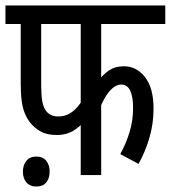

<svg xmlns="http://www.w3.org/2000/svg" viewBox="-20 -642 626 704"><path d="M351 -554V-316L338 -341Q358 -370 380.5 -384.5Q403 -399 434 -399Q481 -399 512 -359Q543 -319 543 -244Q543 -190 528.5 -139Q514 -88 488 -41L421 -77Q442 -115 455 -157.5Q468 -200 468 -246Q468 -287 457.5 -309.5Q447 -332 424 -332Q410 -332 395.5 -321Q381 -310 368 -289Q355 -268 343 -238L351 -285V0H276V-231L298 -208Q281 -184 253.5 -165.5Q226 -147 188 -147Q151 -147 128 -160.5Q105 -174 90 -193Q78 -209 70.5 -227.5Q63 -246 59.5 -272.5Q56 -299 56 -337V-554H0V-622H586V-554ZM131 -554V-344Q131 -292 135 -270.5Q139 -249 149 -235Q158 -224 169 -219.5Q180 -215 193 -215Q217 -215 235 -225.5Q253 -236 267 -253.5Q281 -271 292 -292L276 -245V-554ZM64 -13Q64 -37 77 -52.5Q90 -68 113 -68Q137 -68 149.5 -52.5Q162 -37 162 -13Q162 12 149.5 27Q137 42 113 42Q90 42 77 27Q64 12 64 -13Z"/></svg>

Font: Noto Sans ExtraCondensed
Style: Regular
Weight: 400
Width: 2
Designer: Monotype Design Team
Foundry: Monotype Imaging Inc.
Version: Version 2.013